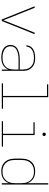

<svg xmlns="http://www.w3.org/2000/svg" viewBox="1108 -1884 783 3040"><g transform="rotate(90 1500.0 -363.5)"><path d="M288 0 79 -520H103L242 -173Q257 -136 271.5 -99Q286 -62 300 -24Q314 -62 328.5 -99Q343 -136 358 -173L497 -520H521L312 0Z M892 8Q869 8 845.5 5.5Q822 3 799.5 -3.5Q777 -10 756.5 -22Q736 -34 721 -51.5Q706 -69 698.5 -91.5Q691 -114 691 -138Q691 -163 700.5 -187.5Q710 -212 728.5 -229Q747 -246 770.5 -256.5Q794 -267 819 -273.5Q844 -280 869.5 -282Q895 -284 920 -284H1080V-336Q1080 -360 1075.5 -383.5Q1071 -407 1059.5 -428Q1048 -449 1030.5 -465.5Q1013 -482 991 -492Q969 -502 945.5 -505.5Q922 -509 898 -509Q878 -509 858 -507Q838 -505 818.5 -500Q799 -495 781 -485.5Q763 -476 749 -462Q735 -448 726.5 -429Q718 -410 718 -390H697Q698 -413 706.5 -434Q715 -455 730.5 -472Q746 -489 766 -500Q786 -511 808 -517Q830 -523 852.5 -525.5Q875 -528 898 -528Q924 -528 950.5 -524Q977 -520 1001 -509Q1025 -498 1045 -479.5Q1065 -461 1078 -438Q1091 -415 1096 -388.5Q1101 -362 1101 -336V0H1080V-103Q1069 -76 1049.5 -53.5Q1030 -31 1004.5 -17Q979 -3 950 2.5Q921 8 892 8ZM895 -11Q919 -11 943.5 -15Q968 -19 990 -29.5Q1012 -40 1030 -56.5Q1048 -73 1059.5 -94.5Q1071 -116 1075.5 -140.5Q1080 -165 1080 -189V-265H920Q897 -265 874.5 -263.5Q852 -262 830 -256.5Q808 -251 786.5 -242.5Q765 -234 747.5 -219.5Q730 -205 721 -183.5Q712 -162 712 -139Q712 -118 719 -98Q726 -78 740 -62.5Q754 -47 773 -37Q792 -27 812 -21Q832 -15 853 -13Q874 -11 895 -11Z M1701 0H1299V-19H1498V-716H1315V-735H1518V-19H1701Z M2301 0H1899V-19H2098V-501H1915V-520H2118V-19H2301ZM2106 -644Q2101 -644 2095.5 -645.5Q2090 -647 2086.5 -650.5Q2083 -654 2081.5 -659.5Q2080 -665 2080 -670Q2080 -675 2081.5 -680.5Q2083 -686 2086.5 -689.5Q2090 -693 2095.5 -695Q2101 -697 2106 -697Q2111 -697 2116.5 -695Q2122 -693 2125.5 -689.5Q2129 -686 2131 -680.5Q2133 -675 2133 -670Q2133 -665 2131 -659.5Q2129 -654 2125.5 -650.5Q2122 -647 2116.5 -645.5Q2111 -644 2106 -644Z M2693 8Q2665 8 2637 2.5Q2609 -3 2584.5 -17Q2560 -31 2541 -52.5Q2522 -74 2511 -100Q2500 -126 2495.5 -154Q2491 -182 2491 -210V-310Q2491 -338 2495.5 -366Q2500 -394 2511 -420Q2522 -446 2541 -467.5Q2560 -489 2584.5 -503Q2609 -517 2637 -522.5Q2665 -528 2693 -528Q2723 -528 2752.5 -521.5Q2782 -515 2807.5 -499Q2833 -483 2851.5 -458.5Q2870 -434 2880 -405V-735H2901V0H2880V-115Q2870 -86 2851.5 -61.5Q2833 -37 2807.5 -21Q2782 -5 2752.5 1.5Q2723 8 2693 8ZM2696 -11Q2722 -11 2747.5 -16Q2773 -21 2795 -34Q2817 -47 2834.5 -66.5Q2852 -86 2862 -109.5Q2872 -133 2876 -158.5Q2880 -184 2880 -210V-310Q2880 -336 2876 -361.5Q2872 -387 2862 -410.5Q2852 -434 2834.5 -453.5Q2817 -473 2795 -486Q2773 -499 2747.5 -504Q2722 -509 2696 -509Q2670 -509 2644.5 -504Q2619 -499 2597 -486Q2575 -473 2557.5 -453.5Q2540 -434 2530 -410.5Q2520 -387 2516 -361.5Q2512 -336 2512 -310V-210Q2512 -184 2516 -158.5Q2520 -133 2530 -109.5Q2540 -86 2557.5 -66.5Q2575 -47 2597 -34Q2619 -21 2644.5 -16Q2670 -11 2696 -11Z"/></g></svg>

Font: Iosevka Thin Extended
Style: Regular
Weight: 100
Width: 7
Monospace: yes
Designer: Belleve Invis
Foundry: Belleve Invis
Version: Version 32.5.0; ttfautohint (v1.8.4)